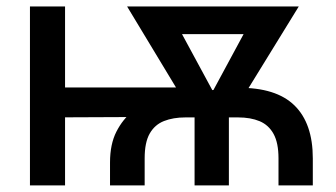

<svg xmlns="http://www.w3.org/2000/svg" viewBox="-20 -562 1017 582"><path d="M313.5 0V-69.3Q313.5 -125 332.8 -162.8Q352.1 -200.7 382.1 -224.6Q412.1 -248.5 446 -261Q480 -273.4 510.5 -278.3Q541 -283.2 559.6 -283.2L701.7 -295.9Q816.9 -296.9 872.6 -242.4Q928.2 -188 928.2 -82V0H824.2V-82Q824.2 -128.9 809.3 -156Q794.4 -183.1 767.1 -194.6Q739.7 -206.1 701.7 -206.1H542Q504.9 -206.1 477.1 -195.1Q449.2 -184.1 433.8 -157.2Q418.5 -130.4 418.5 -82V0ZM70.8 0V-542.5H177.2V0ZM126 -206.1V-296.9H557.1V-208ZM569.8 0V-271H673.8V0ZM565.4 -210.9 365.2 -542.5H486.3L650.9 -238.3L639.2 -210.9ZM609.9 -210.9 601.1 -241.2 763.7 -542.5H885.7L681.6 -210.9ZM448.2 -458.5V-542.5H818.8V-458.5Z"/></svg>

Font: Inter 16pt Medium
Style: Regular
Weight: 500
Version: Version 4.001;git-66647c0bb